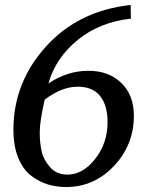

<svg xmlns="http://www.w3.org/2000/svg" viewBox="-20 -737 596 773"><path d="M519 -271Q519 -154 439 -69Q359 16 246 16Q207 16 172.5 5.5Q138 -5 105.5 -29.5Q73 -54 53.5 -101.5Q34 -149 34 -215Q34 -404 164.5 -549Q295 -694 506 -717L507 -662Q381 -648 292.5 -576Q204 -504 175 -401Q251 -452 336 -452Q418 -452 468.5 -403Q519 -354 519 -271ZM413 -245Q413 -313 383 -350.5Q353 -388 293 -388Q229 -388 160 -336Q140 -249 140 -204Q140 -163 147.5 -128.5Q155 -94 181.5 -64Q208 -34 251 -34Q314 -34 363.5 -97.5Q413 -161 413 -245Z"/></svg>

Font: Veleka
Style: Italic
Weight: 400
Italic angle: -12°
Designer: Stefan Peev, Context Ltd, 2016; SIL International, 1997-2014.
Foundry: Stefan Peev, Context Ltd, 2016
Version: Version 1.000